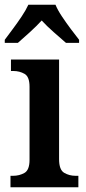

<svg xmlns="http://www.w3.org/2000/svg" viewBox="-26 -786 363 806"><path d="M18 0V-48H29Q55 -48 76.5 -60Q98 -72 98 -115V-422Q98 -464 77 -476Q56 -488 30 -488H20V-536H222V-118Q222 -73 243.5 -60.5Q265 -48 291 -48H303V0ZM-6 -619Q8 -638 27.5 -664Q47 -690 65 -717Q83 -744 93 -766H207Q216 -744 234 -717Q252 -690 271.5 -664Q291 -638 306 -619V-606H251Q229 -625 199.5 -651Q170 -677 149 -700Q128 -677 99.5 -651Q71 -625 49 -606H-6Z"/></svg>

Font: Noto Serif SemiCondensed SemiBold
Style: Regular
Weight: 600
Width: 4
Designer: Monotype Design Team
Foundry: Monotype Imaging Inc.
Version: Version 2.013; ttfautohint (v1.8.4.7-5d5b)